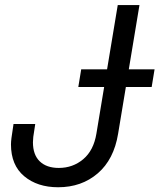

<svg xmlns="http://www.w3.org/2000/svg" viewBox="-20 -748 645 777"><path d="M215.3 9.8Q131.3 9.8 77.9 -34.9Q24.4 -79.6 24.4 -163.6Q24.4 -173.8 26.4 -189.7Q28.3 -205.6 34.7 -246.1H122.6Q116.2 -207.5 114.7 -194.1Q113.3 -180.7 113.3 -172.4Q113.3 -121.6 140.9 -95Q168.5 -68.4 217.8 -68.4Q274.9 -68.4 316.9 -103.8Q358.9 -139.2 370.1 -207L456.5 -727.5H544.4L458 -207Q440.9 -102.5 375.5 -46.4Q310.1 9.8 215.3 9.8ZM296.9 -396 308.6 -467.3H605.5L593.8 -396Z"/></svg>

Font: Inter Display
Style: Italic
Weight: 400
Italic angle: -9.39999°
Designer: Rasmus Andersson
Foundry: rsms
Version: Version 4.000;git-a52131595